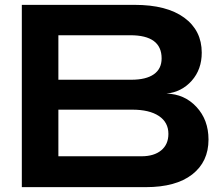

<svg xmlns="http://www.w3.org/2000/svg" viewBox="-20 -770 908 790"><path d="M69.8 0V-750H534.2Q666 -750 738 -697.3Q810.1 -644.5 810.1 -553.2Q810.1 -484.4 769 -438Q728 -391.6 665 -384.8Q738.8 -383.3 788.3 -330.1Q837.9 -276.9 837.9 -195.8Q837.9 -104.5 770.8 -52.2Q703.6 0 580.1 0ZM520 -441.9Q581.1 -441.9 613 -464.4Q645 -486.8 645 -529.8Q645 -625 516.1 -625H220.2V-441.9ZM562 -127Q613.8 -127 643.3 -151.4Q672.9 -175.8 672.9 -219.2Q672.9 -266.6 633.8 -292.7Q594.7 -318.8 523.9 -318.8H220.2V-127Z"/></svg>

Font: Mattone
Style: Regular
Weight: 400
Width: 6
Designer: Nunzio Mazzaferro
Foundry: Collletttivo
Version: Version 2.000;Glyphs 3.2 (3217)